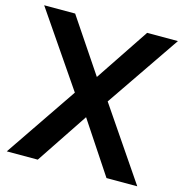

<svg xmlns="http://www.w3.org/2000/svg" viewBox="-108 -807 863 904"><g transform="rotate(15 323.0 -355.0)"><path d="M148 -710 324 -448 499 -710H649L403 -350L641 0H491L324 -252L156 0H5L243 -350L-3 -710Z"/></g></svg>

Font: YasnoRaleway
Style: Bold
Weight: 700
Designer: Matt McInerney, Pablo Impallari, Rodrigo Fuenzalida
Foundry: Matt McInerney, Pablo Impallari, Rodrigo Fuenzalida
Version: Version 4.026